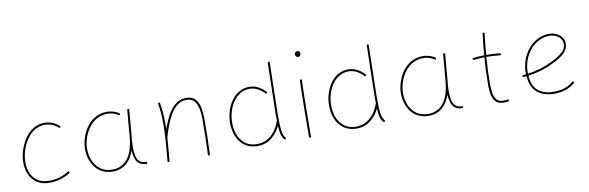

<svg xmlns="http://www.w3.org/2000/svg" viewBox="-50 -1154 4900 1597"><g transform="rotate(-10 2400.0 -356.0)"><path d="M436 -437.5C439.5 -441.9 439.5 -445.8 435.1 -449.2C401.4 -478.5 360.8 -497.1 310.5 -497.1C238.3 -497.1 181.2 -456.5 142.1 -397C102.5 -337.4 81.5 -264.6 81.5 -200.7C81.5 -168 87.4 -136.2 99.6 -105.5C111.8 -74.7 131.3 -49.3 159.2 -29.3C187 -9.3 223.6 1 270 1C339.8 1 394.5 -19 441.9 -47.9C446.8 -50.8 447.8 -54.7 444.8 -59.6C441.9 -64.5 438 -65.4 433.1 -62.5C387.7 -34.7 336.9 -15.6 270 -15.6C227.5 -15.6 193.8 -24.4 168.9 -42.5C118.7 -78.1 99.1 -138.7 99.1 -200.7C99.1 -262.7 119.1 -331.5 156.2 -387.2C193.4 -442.9 246.1 -480.5 310.5 -480.5C355.5 -480.5 393.1 -463.9 424.3 -436.5C428.7 -433.1 432.6 -433.1 436 -437.5Z M801.8 -15.6C765.1 -15.6 733.9 -24.4 708 -41.5C656.7 -76.2 628.4 -136.7 624.5 -204.6C621.1 -266.6 639.2 -334 676.3 -388.7C713.4 -443.4 768.6 -480.5 840.3 -480.5C881.3 -480.5 912.6 -465.8 931.6 -452.6C937 -449.2 940.9 -450.2 943.8 -455.1C946.8 -460 945.8 -463.9 940.4 -467.3C919.4 -481 884.3 -497.1 839.4 -497.1C761.2 -497.1 701.2 -457.5 662.1 -399.4C622.6 -340.8 603.5 -269 606.9 -204.6C608.9 -168.9 617.7 -135.3 633.3 -104C664.1 -41 721.2 1 802.7 1C904.3 1 958.5 -64.9 985.8 -145V-143.1C987.3 -122.6 990.7 -102.5 996.1 -82.5C1007.3 -43 1034.2 -13.7 1088.9 -13.7C1095.2 -13.7 1097.7 -16.6 1097.2 -22C1096.7 -27.3 1093.3 -30.3 1087.9 -30.3C1020 -30.3 1006.3 -81.5 1002.4 -143.1C1001 -169.9 1001.5 -197.3 1003.9 -225.1V-225.6C1005.4 -234.4 1006.3 -243.2 1006.8 -252.4L1025.9 -480.5C1026.4 -485.8 1023.9 -489.3 1018.1 -489.7C1012.7 -490.2 1009.8 -487.8 1009.3 -482.4L989.7 -254.4C979.5 -135.7 933.6 -15.6 801.8 -15.6Z M1265.1 -4.9C1264.6 0.5 1267.1 3.9 1272.5 4.4C1277.8 4.9 1281.2 2.4 1281.7 -2.9C1289.1 -79.1 1293.9 -142.6 1297.9 -197.3L1298.3 -198.7C1314.5 -258.8 1337.9 -327.6 1371.1 -384.3C1404.3 -440.9 1448.2 -480 1506.8 -480C1536.6 -480 1559.1 -471.2 1574.2 -453.1C1604 -417.5 1611.8 -357.9 1611.8 -297.4C1611.8 -248 1611.3 -199.7 1610.8 -152.8C1609.9 -105.5 1607.9 -54.7 1605.5 -0.5C1605.5 5.4 1608.4 8.3 1613.8 8.3C1619.1 8.3 1622.1 5.9 1622.1 0.5C1624.5 -53.7 1626.5 -105 1627.4 -152.3C1627.9 -199.7 1628.4 -248 1628.4 -297.4C1628.4 -331.1 1625.5 -363.3 1619.6 -394C1613.3 -424.3 1601.6 -449.2 1584.5 -468.3C1566.9 -487.3 1541 -496.6 1506.8 -496.6C1471.2 -496.6 1439.9 -485.4 1414.1 -462.9C1387.7 -439.9 1365.2 -411.1 1347.2 -376.5C1328.6 -341.3 1313 -305.2 1300.8 -268.1C1301.3 -284.7 1301.8 -300.8 1301.8 -315.9C1301.8 -380.9 1297.4 -434.1 1288.1 -490.2C1287.6 -495.6 1284.2 -498 1277.8 -496.6C1272.5 -495.1 1270.5 -492.2 1271.5 -487.3C1280.8 -432.1 1284.7 -380.4 1284.7 -315.9C1284.7 -239.3 1278.3 -144 1265.1 -4.9Z M2040 -496.1C1907.2 -496.1 1832.5 -353 1832.5 -227.1C1832.5 -97.2 1902.8 1 2025.4 1C2073.2 1 2113.3 -12.7 2146 -39.6C2178.7 -66.4 2203.6 -98.1 2220.7 -134.8C2222.2 -104 2225.1 -80.1 2229.5 -63C2233.9 -45.4 2241.7 -29.8 2252.9 -16.6C2256.8 -12.2 2260.7 -11.7 2265.1 -15.1C2269.5 -19 2270 -22.9 2266.6 -27.3C2239.3 -61.5 2235.8 -102.1 2235.8 -249.5L2245.1 -664.6C2245.1 -669.9 2242.2 -672.9 2236.8 -672.9C2231.4 -672.9 2228.5 -669.9 2228.5 -664.6L2219.2 -249.5C2219.2 -222.7 2219.2 -199.7 2219.7 -178.7L2218.8 -177.2C2209.5 -149.4 2196.3 -123.5 2179.2 -98.6C2144 -49.3 2093.3 -15.6 2025.4 -15.6C1969.7 -15.6 1926.8 -35.2 1896 -74.7C1865.2 -114.3 1850.1 -165 1850.1 -227.1C1850.1 -349.1 1922.4 -479.5 2040 -479.5C2081.5 -479.5 2125 -461.9 2164.6 -419.4C2168.9 -415 2172.9 -415 2176.8 -418.9C2181.2 -423.3 2181.2 -427.2 2177.2 -431.2C2134.8 -476.6 2086.4 -496.1 2040 -496.1Z M2462.4 -694.8C2462.4 -686.5 2470.2 -669.9 2486.3 -669.9C2500 -669.9 2509.3 -682.1 2509.3 -698.2C2509.3 -706.5 2502.9 -719.7 2488.8 -719.7C2472.7 -719.7 2462.4 -708 2462.4 -694.8ZM2475.1 -482.4C2469.2 -482.4 2466.3 -480 2466.3 -474.6C2461.4 -361.3 2459 -101.1 2459 0C2459 5.4 2461.9 8.3 2467.3 8.3C2473.1 8.3 2476.1 5.4 2476.1 0C2476.1 -101.1 2478 -361.3 2482.9 -473.6C2482.9 -479.5 2480.5 -482.4 2475.1 -482.4Z M2876 -496.1C2743.2 -496.1 2668.5 -353 2668.5 -227.1C2668.5 -97.2 2738.8 1 2861.3 1C2909.2 1 2949.2 -12.7 2981.9 -39.6C3014.6 -66.4 3039.6 -98.1 3056.6 -134.8C3058.1 -104 3061 -80.1 3065.4 -63C3069.8 -45.4 3077.6 -29.8 3088.9 -16.6C3092.8 -12.2 3096.7 -11.7 3101.1 -15.1C3105.5 -19 3106 -22.9 3102.5 -27.3C3075.2 -61.5 3071.8 -102.1 3071.8 -249.5L3081.1 -664.6C3081.1 -669.9 3078.1 -672.9 3072.8 -672.9C3067.4 -672.9 3064.5 -669.9 3064.5 -664.6L3055.2 -249.5C3055.2 -222.7 3055.2 -199.7 3055.7 -178.7L3054.7 -177.2C3045.4 -149.4 3032.2 -123.5 3015.1 -98.6C2980 -49.3 2929.2 -15.6 2861.3 -15.6C2805.7 -15.6 2762.7 -35.2 2731.9 -74.7C2701.2 -114.3 2686 -165 2686 -227.1C2686 -349.1 2758.3 -479.5 2876 -479.5C2917.5 -479.5 2960.9 -461.9 3000.5 -419.4C3004.9 -415 3008.8 -415 3012.7 -418.9C3017.1 -423.3 3017.1 -427.2 3013.2 -431.2C2970.7 -476.6 2922.4 -496.1 2876 -496.1Z M3469.7 -15.6C3433.1 -15.6 3401.9 -24.4 3376 -41.5C3324.7 -76.2 3296.4 -136.7 3292.5 -204.6C3289.1 -266.6 3307.1 -334 3344.2 -388.7C3381.3 -443.4 3436.5 -480.5 3508.3 -480.5C3549.3 -480.5 3580.6 -465.8 3599.6 -452.6C3605 -449.2 3608.9 -450.2 3611.8 -455.1C3614.7 -460 3613.8 -463.9 3608.4 -467.3C3587.4 -481 3552.2 -497.1 3507.3 -497.1C3429.2 -497.1 3369.1 -457.5 3330.1 -399.4C3290.5 -340.8 3271.5 -269 3274.9 -204.6C3276.9 -168.9 3285.6 -135.3 3301.3 -104C3332 -41 3389.2 1 3470.7 1C3572.3 1 3626.5 -64.9 3653.8 -145V-143.1C3655.3 -122.6 3658.7 -102.5 3664.1 -82.5C3675.3 -43 3702.1 -13.7 3756.8 -13.7C3763.2 -13.7 3765.6 -16.6 3765.1 -22C3764.6 -27.3 3761.2 -30.3 3755.9 -30.3C3688 -30.3 3674.3 -81.5 3670.4 -143.1C3668.9 -169.9 3669.4 -197.3 3671.9 -225.1V-225.6C3673.3 -234.4 3674.3 -243.2 3674.8 -252.4L3693.8 -480.5C3694.3 -485.8 3691.9 -489.3 3686 -489.7C3680.7 -490.2 3677.7 -487.8 3677.2 -482.4L3657.7 -254.4C3647.5 -135.7 3601.6 -15.6 3469.7 -15.6Z M4150.9 -399.4C4151.4 -404.8 4148.9 -408.2 4143.6 -408.7C4109.4 -413.1 4072.3 -415 4031.7 -415H4028.8C4034.2 -474.1 4039.6 -533.7 4046.9 -592.8C4047.4 -598.1 4044.9 -601.6 4039.6 -602.1C4034.2 -602.5 4030.8 -600.1 4030.3 -594.7C4022.9 -534.7 4016.6 -475.1 4012.2 -415C3980 -414.6 3949.2 -412.1 3919.4 -408.7C3914.1 -408.2 3911.6 -404.8 3912.1 -399.4C3912.6 -394 3916 -391.6 3921.4 -392.1C3949.7 -395.5 3979.5 -397.9 4010.7 -398.4C4004.9 -324.2 4001.5 -249.5 4001.5 -173.3C4001.5 -104 4002.9 1 4105 1C4117.2 1 4129.9 0 4142.6 -2.4C4148.4 -3.9 4150.9 -6.8 4149.4 -12.2C4147.9 -18.1 4145 -20.5 4139.6 -19C4127.9 -16.6 4116.2 -15.6 4105 -15.6C4077.6 -15.6 4058.1 -23.4 4045.9 -39.6C4033.7 -55.7 4025.9 -75.7 4022.9 -100.1C4019.5 -124 4018.1 -148.4 4018.1 -173.3C4018.1 -249.5 4021.5 -324.2 4027.3 -398.4H4031.7C4070.3 -398.4 4106.9 -396.5 4141.6 -392.1C4147 -391.6 4150.4 -394 4150.9 -399.4Z M4705.6 -57.6C4710 -61 4710 -65.4 4706.1 -69.8C4702.6 -74.2 4698.2 -74.2 4693.8 -70.3C4649.4 -29.8 4590.3 -15.6 4528.3 -15.6C4478 -15.6 4436 -28.3 4402.3 -53.2C4368.7 -78.1 4349.6 -122.1 4344.7 -184.6C4439.5 -196.8 4527.8 -227.5 4609.9 -275.9C4645.5 -297.4 4697.3 -334 4697.3 -393.1C4697.3 -459.5 4635.3 -497.1 4573.7 -497.1C4428.2 -497.1 4327.1 -356 4327.1 -214.8C4327.1 -209.5 4327.1 -204.6 4327.6 -199.2C4319.3 -198.7 4311.5 -197.8 4303.2 -197.3C4297.4 -196.8 4294.9 -193.8 4295.4 -188.5C4295.9 -182.6 4298.8 -180.2 4304.2 -180.7C4312.5 -181.2 4320.3 -182.1 4328.6 -182.6C4334 -116.2 4355.5 -68.8 4392.6 -41C4429.2 -13.2 4474.6 1 4528.3 1C4592.3 1 4656.2 -13.2 4705.6 -57.6ZM4573.7 -480.5C4601.6 -480.5 4626.5 -472.7 4648.4 -457C4669.9 -440.9 4680.7 -419.9 4680.7 -393.1C4680.7 -368.7 4671.9 -348.1 4654.8 -331.5C4637.2 -314.9 4619.1 -301.3 4601.1 -290.5C4521.5 -243.2 4436 -213.4 4343.8 -201.2V-214.8C4343.8 -349.6 4440.4 -480.5 4573.7 -480.5Z"/></g></svg>

Font: Mikhak Thin
Style: Regular
Weight: 100
Designer: Amin Abedi
Version: Version 3.2